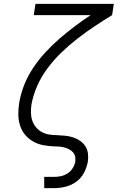

<svg xmlns="http://www.w3.org/2000/svg" viewBox="-20 -755 640 990"><path d="M208 215V157H260Q278 157 295.5 153Q313 149 328.5 139Q344 129 354.5 112.5Q365 96 368 79Q370 65 367.5 52.5Q365 40 357 31Q349 22 338.5 16Q328 10 316 6.5Q304 3 291.5 1.5Q279 0 266 0H264Q234 -1 205.5 -6Q177 -11 152.5 -24.5Q128 -38 110 -59.5Q92 -81 83.5 -107.5Q75 -134 74.5 -164Q74 -194 79 -224V-225Q87 -272 105 -317.5Q123 -363 151 -405Q179 -447 213.5 -484.5Q248 -522 286 -555Q324 -588 364.5 -618.5Q405 -649 447 -677H154L163 -735H567L558 -677Q512 -649 467 -619Q422 -589 379.5 -556Q337 -523 298 -485.5Q259 -448 226.5 -405Q194 -362 172.5 -313.5Q151 -265 142 -215Q139 -194 139.5 -173Q140 -152 146.5 -133Q153 -114 165.5 -99Q178 -84 195 -74.5Q212 -65 232.5 -61.5Q253 -58 275 -58H276Q297 -57 317.5 -55Q338 -53 357.5 -46.5Q377 -40 393.5 -28.5Q410 -17 420.5 -0.5Q431 16 433.5 36.5Q436 57 433 78Q428 107 413.5 135Q399 163 374 181.5Q349 200 319 207.5Q289 215 260 215Z"/></svg>

Font: Iosevka Etoile Light
Style: Italic
Weight: 300
Italic angle: -9°
Designer: Belleve Invis
Foundry: Belleve Invis
Version: Version 22.1.2; ttfautohint (v1.8.4)